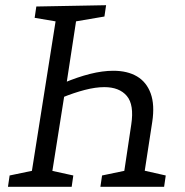

<svg xmlns="http://www.w3.org/2000/svg" viewBox="-20 -718 713 738"><path d="M224.2 -399.1Q277.8 -421.7 326 -433.9Q374.1 -446 415.5 -446Q469.8 -446 506.5 -424.4Q543.2 -402.7 559.2 -358.9Q575.2 -315 565.2 -249.4L533.9 -45.8L525.5 -64.2L617.1 -43.5L610.8 0H365.9L372.3 -43.5L471.6 -64.2L455.5 -45.8L484.5 -239.3Q496.1 -315.5 467.4 -349.3Q438.6 -383.1 381 -383.1Q347.3 -383.1 305.7 -372.3Q264.1 -361.5 217.5 -342.5L228.2 -356.9L178.9 -45.8L170.5 -63.5L261.8 -43.5L255.5 0H10.6L17 -43.5L116.3 -64.2L100.2 -45.8L196.2 -652.2L205.9 -633.8L113.2 -649.5L119.6 -693L387.8 -698L381.4 -654.5L259.8 -633.8L274.8 -652.2L234.5 -389Z"/></svg>

Font: Bitter Thin
Style: Italic
Weight: 100
Italic angle: -9°
Designer: Sol Matas, and Bitter project Authors
Foundry: Sol Matas
Version: Version 2.002